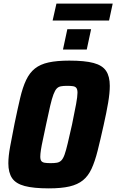

<svg xmlns="http://www.w3.org/2000/svg" viewBox="-20 -1030 641 1058"><path d="M249 8Q165 8 116 -5Q67 -18 46.5 -48.5Q26 -79 26 -130Q26 -169 36 -223Q46 -277 60 -348Q77 -430 91 -489.5Q105 -549 124 -589Q143 -629 172.5 -652.5Q202 -676 248 -686Q294 -696 362 -696Q447 -696 495.5 -683Q544 -670 564.5 -639.5Q585 -609 585 -557Q585 -518 576 -464.5Q567 -411 551 -340Q533 -259 518 -199.5Q503 -140 484.5 -100Q466 -60 437 -36.5Q408 -13 363 -2.5Q318 8 249 8ZM260 -131Q280 -131 294 -133.5Q308 -136 318 -146Q328 -156 336 -178.5Q344 -201 353.5 -241.5Q363 -282 377 -344Q392 -416 399.5 -457.5Q407 -499 407 -519Q407 -537 401 -545Q395 -553 382.5 -555Q370 -557 350 -557Q330 -557 316 -554.5Q302 -552 292.5 -542Q283 -532 274.5 -509.5Q266 -487 256.5 -446.5Q247 -406 234 -344Q224 -295 216.5 -261Q209 -227 205.5 -204Q202 -181 202 -167Q202 -150 208 -142.5Q214 -135 227 -133Q240 -131 260 -131ZM327 -757 351 -869H482L458 -757ZM270 -917 291 -1010H601L581 -917Z"/></svg>

Font: Saira SemiCondensed ExtraBold
Style: Italic
Weight: 800
Width: 4
Italic angle: -12°
Designer: Hector Gatti with collaboration of the Omnibus-Type team
Foundry: Omnibus-Type
Version: Version 1.101